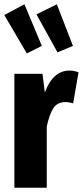

<svg xmlns="http://www.w3.org/2000/svg" viewBox="-22 -875 386 895"><path d="M344 -538 319 -393Q301 -399 282 -399Q245 -399 226.5 -370.5Q208 -342 196 -285V0H45V-531H176L187 -444Q225 -546 302 -546Q323 -546 344 -538ZM92 -855 173 -661 103 -626 -2 -805ZM243 -855 318 -661 246 -631 148 -808Z"/></svg>

Font: Fira Sans Extra Condensed
Style: Bold
Weight: 700
Width: 1
Designer: Carrois Corporate & Edenspiekermann AG
Foundry: Carrois Corporate GbR & Edenspiekermann AG
Version: Version 4.203